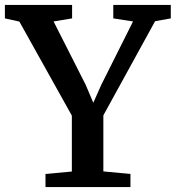

<svg xmlns="http://www.w3.org/2000/svg" viewBox="-35 -763 716 783"><path d="M258 -63.5V-291.5L44 -675L-15 -688V-743H259V-688L183.5 -675.5L314.5 -417L345.5 -344L378 -417L507.5 -675.5L427 -688V-743H661.5V-688L597.5 -676.5L386.5 -292.5V-64L497 -53.5V0H150.5V-53.5Z"/></svg>

Font: Merriweather Light 18pt SemiBold
Style: Regular
Weight: 600
Version: Version 2.100